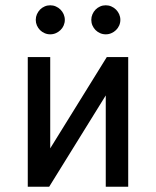

<svg xmlns="http://www.w3.org/2000/svg" viewBox="-20 -706 590 726"><path d="M169.9 -490.2H85V0H166L379.9 -345.2V0H464.8V-490.2H383.8L169.9 -145ZM169.9 -686C162.4 -686 155.4 -684.6 148.7 -681.6C142 -678.7 136.2 -674.7 131.3 -669.7C126.5 -664.6 122.6 -658.8 119.6 -652.1C116.7 -645.4 115.2 -638.3 115.2 -630.9C115.2 -623.4 116.7 -616.3 119.6 -609.6C122.6 -602.9 126.5 -597.2 131.3 -592.3C136.2 -587.4 142 -583.5 148.7 -580.6C155.4 -577.6 162.4 -576.2 169.9 -576.2C177.4 -576.2 184.5 -577.6 191.2 -580.6C197.8 -583.5 203.7 -587.4 208.7 -592.3C213.8 -597.2 217.8 -602.9 220.7 -609.6C223.6 -616.3 225.1 -623.4 225.1 -630.9C225.1 -638.3 223.6 -645.4 220.7 -652.1C217.8 -658.8 213.8 -664.6 208.7 -669.7C203.7 -674.7 197.8 -678.7 191.2 -681.6C184.5 -684.6 177.4 -686 169.9 -686ZM379.9 -686C372.4 -686 365.3 -684.6 358.6 -681.6C352 -678.7 346.2 -674.7 341.3 -669.7C336.4 -664.6 332.5 -658.8 329.6 -652.1C326.7 -645.4 325.2 -638.3 325.2 -630.9C325.2 -623.4 326.7 -616.3 329.6 -609.6C332.5 -602.9 336.4 -597.2 341.3 -592.3C346.2 -587.4 352 -583.5 358.6 -580.6C365.3 -577.6 372.4 -576.2 379.9 -576.2C387.4 -576.2 394.4 -577.6 401.1 -580.6C407.8 -583.5 413.7 -587.4 418.7 -592.3C423.7 -597.2 427.7 -602.9 430.7 -609.6C433.6 -616.3 435.1 -623.4 435.1 -630.9C435.1 -638.3 433.6 -645.4 430.7 -652.1C427.7 -658.8 423.7 -664.6 418.7 -669.7C413.7 -674.7 407.8 -678.7 401.1 -681.6C394.4 -684.6 387.4 -686 379.9 -686ZM0 -490.2Z"/></svg>

Font: CodeNewRoman Nerd Font Mono
Style: Regular
Weight: 400
Monospace: yes
Designer: Sam Radian
Foundry: Code New Roman
Version: Version 2.00 November 29, 2014;Nerd Fonts 3.2.1